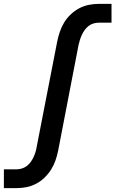

<svg xmlns="http://www.w3.org/2000/svg" viewBox="-34 -760 604 990"><path d="M-14 210V113H52Q65 113 78.5 109Q92 105 104 96Q116 87 124.5 75Q133 63 139 50Q145 37 149 24Q153 11 155 -2L261 -546Q266 -571 274.5 -596Q283 -621 296.5 -643.5Q310 -666 330.5 -685.5Q351 -705 375 -717.5Q399 -730 424.5 -735Q450 -740 475 -740H541V-643H475Q462 -643 448 -639Q434 -635 422.5 -626Q411 -617 402.5 -605Q394 -593 388 -580Q382 -567 378 -554Q374 -541 371 -528L266 16Q261 41 252.5 66Q244 91 230 113.5Q216 136 196 155.5Q176 175 152 187.5Q128 200 102.5 205Q77 210 52 210Z"/></svg>

Font: Lode
Style: Bold Italic
Weight: 700
Italic angle: -11°
Monospace: yes
Designer: Belleve Invis
Foundry: Belleve Invis
Version: Version 29.2.0; ttfautohint (v1.8.3)